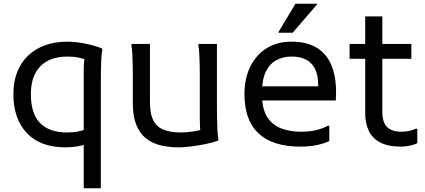

<svg xmlns="http://www.w3.org/2000/svg" viewBox="-20 -780 2283 1032"><path d="M430 232V-400Q430 -424 431.5 -445Q433 -466 436 -485L453 -457Q431 -464 403.5 -470Q376 -476 344 -476Q248 -476 197 -424Q146 -372 146 -274Q146 -168 196 -118Q246 -68 340 -68Q376 -68 403.5 -74Q431 -80 444 -87L448 -6Q429 1 397 6.5Q365 12 332 12Q197 12 124.5 -64.5Q52 -141 52 -274Q52 -341 72.5 -393Q93 -445 131.5 -481.5Q170 -518 223 -537Q276 -556 340 -556Q388 -556 438.5 -545.5Q489 -535 528 -520L530 -512Q526 -494 524.5 -463Q523 -432 522.5 -400Q522 -368 522 -348V232Z M942 12Q890 12 844.5 1.5Q799 -9 765.5 -35.5Q732 -62 713 -108Q694 -154 694 -224V-372Q694 -392 693.5 -424Q693 -456 691.5 -487Q690 -518 686 -536L688 -544H786V-232Q786 -166 805.5 -130.5Q825 -95 862.5 -81.5Q900 -68 953 -68Q985 -68 1018.5 -73.5Q1052 -79 1077 -86L1060 -62Q1056 -76 1055 -97Q1054 -118 1054 -140V-372Q1054 -392 1053.5 -424Q1053 -456 1051.5 -487Q1050 -518 1046 -536L1048 -544H1146V-196Q1146 -176 1146.5 -144Q1147 -112 1148.5 -81Q1150 -50 1154 -32L1152 -24Q1126 -14 1086.5 -6Q1047 2 1007.5 7Q968 12 942 12Z M1594 8Q1518 8 1461.5 -10.5Q1405 -29 1367.5 -65Q1330 -101 1312 -153.5Q1294 -206 1294 -274Q1294 -359 1325.5 -422.5Q1357 -486 1413.5 -521Q1470 -556 1546 -556Q1634 -556 1688 -520Q1742 -484 1765.5 -419Q1789 -354 1786 -268L1785 -240H1358V-316H1690V-324Q1690 -399 1654 -437.5Q1618 -476 1546 -476Q1504 -476 1468 -458Q1432 -440 1410 -397Q1388 -354 1388 -280V-274Q1388 -197 1415 -153Q1442 -109 1489.5 -90.5Q1537 -72 1598 -72Q1649 -72 1685 -82Q1721 -92 1742 -104H1750V-22Q1726 -10 1687 -1Q1648 8 1594 8ZM1477 -604V-608L1568 -760H1684V-756L1553 -604Z M2135 8Q2065 8 2023 -14.5Q1981 -37 1962 -77.5Q1943 -118 1943 -172V-692H2035V-180Q2035 -123 2060 -97.5Q2085 -72 2139 -72Q2160 -72 2180 -76.5Q2200 -81 2215 -88H2223V-10Q2208 -3 2185 2.5Q2162 8 2135 8ZM1859 -464V-544H2191V-464Z"/></svg>

Font: Kufam
Style: Regular
Weight: 400
Designer: Wael Morcos, Artur Schmal
Foundry: Original Type
Version: Version 1.301; ttfautohint (v1.8.3)